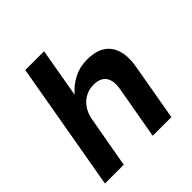

<svg xmlns="http://www.w3.org/2000/svg" viewBox="-190 -866 1012 1012"><g transform="rotate(-45 315.5 -360.0)"><path d="M23 0 149 -720H289L241 -444Q273 -482 318 -505.5Q363 -529 417 -529Q482 -529 520.5 -503.5Q559 -478 572.5 -428.5Q586 -379 572 -308L518 0H379L431 -295Q441 -351 420 -381Q399 -411 348 -411Q316 -411 288 -396.5Q260 -382 240.5 -354Q221 -326 214 -286L163 0Z"/></g></svg>

Font: DM Sans 11pt ExtraBold
Style: Italic
Weight: 800
Italic angle: -10°
Version: Version 4.004;gftools[0.9.30]